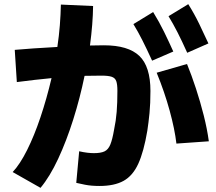

<svg xmlns="http://www.w3.org/2000/svg" viewBox="-20 -844 1040 924"><path d="M881 -590Q855 -648 834 -689Q813 -730 791 -766L886 -824Q915 -778 938.5 -729.5Q962 -681 983 -635ZM175 60 41 -16Q76 -53 110.5 -122Q145 -191 175 -280.5Q205 -370 228 -468Q188 -464 146.5 -459.5Q105 -455 61 -449L51 -604Q86 -607 140.5 -611Q195 -615 256 -618Q264 -671 268 -722.5Q272 -774 273 -822L428 -815Q427 -730 413 -625Q450 -626 480 -626Q597 -626 650.5 -575Q704 -524 704 -406Q704 -346 699.5 -300Q695 -254 689 -215Q672 -114 645.5 -56Q619 2 574.5 26.5Q530 51 459 51Q419 51 389 45Q359 39 347 36L361 -116Q383 -111 400.5 -109Q418 -107 432 -107Q465 -107 483 -115.5Q501 -124 511 -148.5Q521 -173 529 -220Q538 -262 541.5 -305.5Q545 -349 545 -407Q545 -438 539.5 -453.5Q534 -469 517.5 -474.5Q501 -480 469 -480Q430 -480 387 -479Q365 -372 332.5 -269Q300 -166 260 -80Q220 6 175 60ZM712 -552Q686 -609 665 -650.5Q644 -692 622 -728L717 -786Q746 -739 769.5 -691Q793 -643 814 -596ZM829 -153Q821 -222 796.5 -311.5Q772 -401 734 -494L880 -536Q902 -482 923 -418Q944 -354 960.5 -288.5Q977 -223 985 -164Z"/></svg>

Font: Murecho ExtraBold
Style: Regular
Weight: 800
Designer: Neil Summerour
Foundry: Positype
Version: Version 1.010; ttfautohint (v1.8.3)